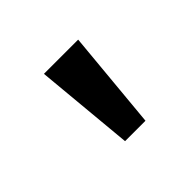

<svg xmlns="http://www.w3.org/2000/svg" viewBox="-71 -836 472 472"><g transform="rotate(-45 165.0 -600.0)"><path d="M137 -471H208L232 -729H113Z"/></g></svg>

Font: Noto Sans Devanagari UI Medium
Style: Regular
Weight: 500
Designer: Jelle Bosma - Monotype Design Team
Foundry: Monotype Imaging Inc.
Version: Version 2.004